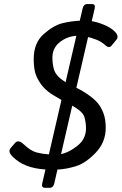

<svg xmlns="http://www.w3.org/2000/svg" viewBox="-20 -809 591 932"><path d="M41.5 -48.3Q16.6 -72.8 31.7 -90.3L53.2 -115.2Q68.8 -133.3 95.2 -108.4Q129.4 -76.2 158.2 -68.8Q187 -61.5 217.3 -59.6L278.3 -323.7Q258.8 -334.5 236.3 -348.6Q209.5 -365.2 190.4 -386.2Q171.4 -407.2 157.5 -437.5Q143.6 -467.8 143.6 -522Q143.6 -600.6 191.7 -643.1Q239.7 -685.5 281.7 -696Q323.7 -706.5 367.2 -708.5L380.9 -767.1Q385.7 -789.1 402.8 -789.1H427.2Q444.3 -789.1 439.5 -767.1L425.3 -706.1Q452.6 -702.1 485.4 -688.5Q518.1 -674.8 537.1 -655.8Q559.1 -633.8 545.4 -616.7L522 -587.9Q509.3 -572.3 490.7 -589.8Q470.7 -608.4 445.1 -617.4Q419.4 -626.5 407.7 -629.4L350.6 -382.8Q381.3 -368.2 411.6 -346.7Q437 -328.6 453.4 -309.8Q469.7 -291 481.4 -261.5Q493.2 -231.9 493.2 -188Q493.2 -119.1 445.6 -68.8Q397.9 -18.6 351.8 -3.4Q305.7 11.7 258.8 14.2L243.7 80.6Q238.8 102.5 221.7 102.5H197.3Q180.2 102.5 185.1 80.6L200.7 13.7Q147.9 10.3 109.4 -4.6Q70.8 -19.5 41.5 -48.3ZM234.4 -529.3Q234.4 -501 241.2 -474.4Q248 -447.8 275.9 -425.8Q286.6 -417.5 298.3 -409.7L350.6 -635.3Q305.2 -632.3 269.8 -604Q234.4 -575.7 234.4 -529.3ZM276.4 -61Q313 -67.9 355.2 -100.8Q397.5 -133.8 397.5 -186.5Q397.5 -210.9 390.9 -236.8Q384.3 -262.7 350.1 -284.2Q340.8 -290.5 330.6 -295.9Z"/></svg>

Font: Istok Web
Style: BoldItalic
Weight: 700
Italic angle: -13°
Designer: Andrey V. Panov
Foundry: Andrey V. Panov
Version: Version 1.0.2g